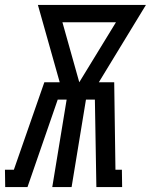

<svg xmlns="http://www.w3.org/2000/svg" viewBox="-56 -755 609 775"><path d="M-35 0 -36 -70H0L123 -423H185L97 -735H533L343 -423H405L410 -70H436L437 0H333L327 -353H291L233 0H155L213 -353H177L157 -295L55 0ZM264 -423 412 -665H196Z"/></svg>

Font: Iosevka Curly Slab
Style: Italic
Weight: 400
Italic angle: -9°
Monospace: yes
Designer: Belleve Invis
Foundry: Belleve Invis
Version: Version 22.1.2; ttfautohint (v1.8.4)